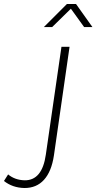

<svg xmlns="http://www.w3.org/2000/svg" viewBox="-252 -758 503 972"><path d="M-231.9 158.2 -210.9 125Q-176.8 153.3 -127.9 154.8Q-38.6 156.2 -20 24.9L59.1 -521H100.1L21 28.8Q8.8 110.4 -29.3 152.3Q-67.4 194.3 -128.9 193.8Q-189 192.4 -231.9 158.2ZM-29.8 -621.1 86.9 -737.8H132.8L215.8 -621.1H173.8L106.9 -713.9L12.2 -621.1Z"/></svg>

Font: Trueno UltraLight
Style: Italic
Weight: 250
Designer: Julieta Ulanovsky
Foundry: Julieta Ulanovsky
Version: Version 3.001b | FøM Fix